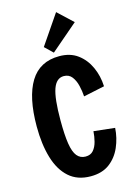

<svg xmlns="http://www.w3.org/2000/svg" viewBox="-151 -1113 842 1204"><g transform="rotate(-15 269.5 -511.5)"><path d="M284 14Q198 14 143 -35Q88 -84 62 -172Q36 -260 36 -375Q36 -565 97.5 -665Q159 -765 286 -765Q357 -765 405 -729.5Q453 -694 479.5 -636Q506 -578 509 -510L372 -481Q370 -515 361.5 -551Q353 -587 334 -612Q315 -637 281 -637Q233 -637 211.5 -576.5Q190 -516 190 -375Q190 -279 199 -222Q208 -165 229 -139.5Q250 -114 284 -114Q317 -114 335 -135Q353 -156 361.5 -188.5Q370 -221 372 -255L509 -240Q505 -175 479.5 -116.5Q454 -58 406 -22Q358 14 284 14ZM260 -795 208 -845 339 -1037 436 -946Z"/></g></svg>

Font: Freeman
Style: Regular
Weight: 400
Designer: Vernon Adams, Aoife Mooney, Rodrigo Fuenzalida
Foundry: Rodrigo Fuenzalida
Version: Version 1.000; ttfautohint (v1.8.4.7-5d5b)